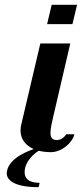

<svg xmlns="http://www.w3.org/2000/svg" viewBox="-20 -620 339 795"><path d="M200 -135 271 -440H147L68 -104C66 -96 65 -88 65 -80C65 -46.6 83.5 -18.3 119.6 -2.8C20.3 31.8 8 78 8 98C8 125 38 155 140 155L144 137C94 137 82 115 82 93C82 50.3 118.5 17.7 140.4 4.2C155.1 8 172 10 191 10C234 10 279 -27 288 -64H254C249 -54 233 -40 216 -40C195 -40 189 -52 189 -70C189 -87 194.2 -110 200 -135ZM194 -600 175 -520H280L299 -600Z"/></svg>

Font: Pfennig
Style: BoldItalic
Weight: 700
Italic angle: -13°
Version: Version 20100423